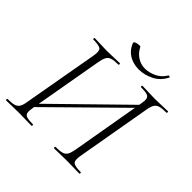

<svg xmlns="http://www.w3.org/2000/svg" viewBox="-197 -952 1124 1124"><g transform="rotate(45 364.5 -390.0)"><path d="M139 -73 125 -87 605 -557 616 -543ZM12 0Q8 0 8 -6Q8 -12 12 -12Q47 -12 65 -17.5Q83 -23 92 -38.5Q101 -54 105 -82L187 -545Q195 -588 183 -600.5Q171 -613 120 -613Q117 -613 117 -619Q117 -625 120 -625Q143 -625 169 -623.5Q195 -622 223 -622Q255 -622 281.5 -623.5Q308 -625 327 -625Q331 -625 331 -619Q331 -613 327 -613Q293 -613 274.5 -607Q256 -601 247.5 -585Q239 -569 234 -540L153 -80Q148 -51 151 -36.5Q154 -22 170 -17Q186 -12 220 -12Q224 -12 224 -6Q224 0 220 0Q198 0 172 -1Q146 -2 116 -2Q86 -2 59 -1Q32 0 12 0ZM408 0Q405 0 405 -6Q405 -12 408 -12Q443 -12 461.5 -17.5Q480 -23 488.5 -38.5Q497 -54 502 -82L582 -543Q588 -572 585 -587Q582 -602 566.5 -607.5Q551 -613 516 -613Q512 -613 512 -619Q512 -625 516 -625Q539 -625 564.5 -623.5Q590 -622 620 -622Q650 -622 677 -623.5Q704 -625 725 -625Q729 -625 729 -619Q729 -613 725 -613Q690 -613 671.5 -607.5Q653 -602 644 -587Q635 -572 630 -543L549 -80Q541 -37 554 -24.5Q567 -12 616 -12Q620 -12 620 -6Q620 0 616 0Q594 0 567.5 -1Q541 -2 512 -2Q481 -2 454.5 -1Q428 0 408 0ZM432 -677Q403 -677 376.5 -686Q350 -695 329.5 -714.5Q309 -734 298 -764Q297 -769 303 -772.5Q309 -776 318.5 -778Q328 -780 336 -780Q344 -780 345 -777Q362 -743 391 -724.5Q420 -706 454 -706Q487 -706 522.5 -722.5Q558 -739 579 -774Q581 -779 587.5 -776Q594 -773 592 -770Q567 -721 522 -699Q477 -677 432 -677Z"/></g></svg>

Font: Cormorant Light
Style: Italic
Weight: 300
Italic angle: -10°
Designer: Christian Thalmann (Catharsis Fonts)
Foundry: Catharsis Fonts
Version: Version 4.000